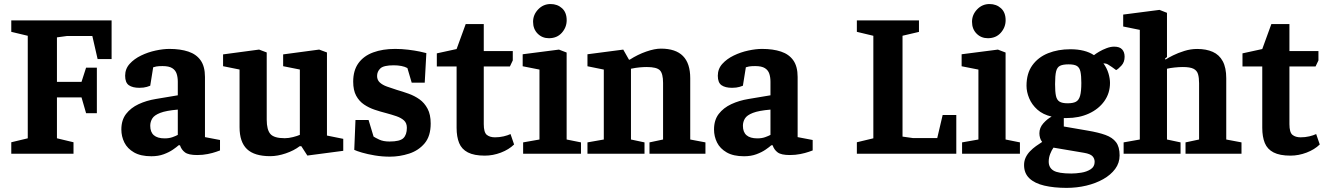

<svg xmlns="http://www.w3.org/2000/svg" viewBox="-20 -747 6453 933"><path d="M34.8 0V-55.7L114.9 -74.9V-573.1L34.8 -592.3V-648H522.3V-460.1H454.3L428.7 -572H305L256.7 -565.4V-349.2H376.1L398.3 -418.2H450.7V-197H398.3L376.1 -273.8H256.7V-75L337.2 -55.7V0Z M715.6 12.3Q663.8 12.3 631.4 -6.3Q599.1 -24.9 584.4 -54.4Q569.7 -84 569.7 -117.8Q569.7 -163.5 592.6 -193.3Q615.6 -223.1 653.7 -240.9Q691.9 -258.6 736.7 -265.9L844 -283.9V-350.1Q844 -370.9 838.5 -388.3Q833 -405.7 817 -415.8Q801.1 -425.9 769.9 -425.9Q750.2 -425.9 739.5 -423.9Q728.8 -421.8 724.4 -420L710 -330.4Q708.4 -329.4 693.6 -324.8Q678.7 -320.3 657.2 -320.3Q624.5 -320.3 606.3 -332.8Q588.1 -345.3 588.1 -379Q588.1 -412.4 610 -436.6Q631.9 -460.9 665.6 -477.2Q699.3 -493.5 736.3 -501.4Q773.2 -509.3 803.2 -509.3Q856.6 -509.3 895.3 -496.3Q934 -483.4 955 -453.7Q976 -423.9 976 -373.3V-80.7L1049.1 -66.7V-16Q1046.4 -15 1030 -9.2Q1013.7 -3.4 989.5 1.5Q965.2 6.4 938.2 6.4Q896.1 6.4 878.9 -6.5Q861.6 -19.3 854.5 -41.2H848.1Q839.2 -32.9 820.6 -20.1Q802 -7.2 775.7 2.5Q749.4 12.3 715.6 12.3ZM780.1 -74.6Q801.8 -74.6 818 -80.4Q834.2 -86.2 844 -91.5V-214.4Q787.3 -209.6 758.5 -198.4Q729.6 -187.2 719.9 -171.1Q710.1 -155 710.1 -135.7Q710.1 -74.6 780.1 -74.6Z M1293.2 11.9Q1216.3 11.9 1180.2 -22.4Q1144.1 -56.7 1144.1 -129V-409.1L1064 -425.3V-482.7L1239 -506.1L1276.1 -492.1V-165.3Q1276.1 -116.6 1293.9 -96Q1311.7 -75.4 1363.5 -75.4Q1382.9 -75.4 1404 -80.9Q1425.2 -86.3 1437.1 -91.7V-409.1L1355.9 -425.3V-482.7L1531 -506.1L1568.8 -492.1V-88.3L1648 -72.3V-14.1L1473.6 8.9L1444.2 -36.6L1436.1 -36.4Q1408.6 -15.3 1368.7 -1.7Q1328.7 11.9 1293.2 11.9Z M1874.4 14.3Q1837.6 14.3 1801.8 8.4Q1765.9 2.4 1739 -5.5Q1712.1 -13.4 1701.5 -18.8L1707.4 -164H1771L1795.3 -83.4Q1803 -78.1 1822.7 -68.7Q1842.4 -59.3 1872.7 -59.3Q1923.6 -59.3 1940.3 -75.9Q1957.1 -92.4 1957.1 -126.1Q1957.1 -148.7 1943.4 -161.5Q1929.6 -174.2 1906.6 -182.2Q1883.5 -190.1 1856.6 -197.3Q1828.9 -204.3 1800.9 -213.7Q1772.9 -223.1 1749.2 -239Q1725.4 -255 1710.8 -281.8Q1696.3 -308.5 1696.3 -350.3Q1696.3 -404.9 1721.8 -440.1Q1747.4 -475.4 1793.4 -492.3Q1839.4 -509.3 1900 -509.3Q1932 -509.3 1963.3 -505.5Q1994.5 -501.7 2018.7 -496.7Q2042.8 -491.8 2051.8 -489L2043.9 -345.3H1980.6L1959.7 -416.3Q1947.8 -423 1930.4 -426.4Q1912.9 -429.7 1893.4 -429.7Q1844 -429.7 1828.2 -414.5Q1812.4 -399.3 1812.4 -377.7Q1812.4 -358.4 1825.5 -346.3Q1838.5 -334.2 1860.3 -326.4Q1882.2 -318.5 1908 -310.3Q1935.8 -302.3 1965 -291.9Q1994.2 -281.5 2018.4 -264.4Q2042.6 -247.2 2057.7 -218.7Q2072.9 -190.3 2072.9 -146.8Q2072.9 -85.6 2043.5 -50.6Q2014 -15.5 1968.2 -0.6Q1922.4 14.3 1874.4 14.3Z M2335.8 9.3Q2284 9.3 2253.7 -6.3Q2223.4 -21.9 2211.1 -52.1Q2198.8 -82.4 2198.8 -125.6V-424H2102.7V-487.7L2198.8 -508.7L2243 -630H2330.8V-498.7H2471.8V-453.5L2457.8 -424H2330.8V-143.8Q2330.8 -103.8 2345.5 -91.7Q2360.3 -79.7 2385.3 -79.7Q2407.2 -79.7 2427.3 -84.4Q2447.3 -89.1 2460.8 -95.6L2478.2 -45Q2452.7 -20.1 2414 -5.4Q2375.3 9.3 2335.8 9.3Z M2522.1 0V-55.1L2601.5 -69.1V-408.9L2519.9 -425V-483.3L2696.2 -506L2733.5 -491.7V-69.1L2803.2 -55.1V0ZM2647.4 -561.3Q2614.7 -561.3 2592.6 -583.6Q2570.4 -605.9 2570.4 -641.2Q2570.4 -675.4 2595.2 -701.4Q2620.1 -727.4 2655.3 -727.4Q2688.6 -727.4 2711.1 -707Q2733.7 -686.6 2733.7 -648.7Q2733.7 -614.3 2710.2 -587.8Q2686.8 -561.3 2647.4 -561.3Z M2834.7 0V-55.1L2914.1 -69.1V-408.9L2834.7 -425V-483.3L3008.6 -506L3036.4 -457.1H3040.2Q3079 -482.1 3120.2 -496.4Q3161.4 -510.7 3191.7 -510.7Q3263.2 -510.7 3298.7 -474.9Q3334.1 -439.1 3334.1 -367V-69.1L3408 -55.1V0H3136.1V-55.1L3202.1 -69.1V-344Q3202.1 -389.6 3186.6 -405.4Q3171 -421.3 3123.2 -421.3Q3107 -421.3 3088.4 -419.6Q3069.8 -418 3046.1 -413V-69.1L3111.9 -55.1V0Z M3595.6 12.3Q3543.8 12.3 3511.4 -6.3Q3479.1 -24.9 3464.4 -54.4Q3449.7 -84 3449.7 -117.8Q3449.7 -163.5 3472.6 -193.3Q3495.6 -223.1 3533.7 -240.9Q3571.9 -258.6 3616.7 -265.9L3724 -283.9V-350.1Q3724 -370.9 3718.5 -388.3Q3713 -405.7 3697 -415.8Q3681.1 -425.9 3649.9 -425.9Q3630.2 -425.9 3619.5 -423.9Q3608.8 -421.8 3604.4 -420L3590 -330.4Q3588.4 -329.4 3573.6 -324.8Q3558.7 -320.3 3537.2 -320.3Q3504.5 -320.3 3486.3 -332.8Q3468.1 -345.3 3468.1 -379Q3468.1 -412.4 3490 -436.6Q3511.9 -460.9 3545.6 -477.2Q3579.3 -493.5 3616.3 -501.4Q3653.2 -509.3 3683.2 -509.3Q3736.6 -509.3 3775.3 -496.3Q3814 -483.4 3835 -453.7Q3856 -423.9 3856 -373.3V-80.7L3929.1 -66.7V-16Q3926.4 -15 3910 -9.2Q3893.7 -3.4 3869.5 1.5Q3845.2 6.4 3818.2 6.4Q3776.1 6.4 3758.9 -6.5Q3741.6 -19.3 3734.5 -41.2H3728.1Q3719.2 -32.9 3700.6 -20.1Q3682 -7.2 3655.7 2.5Q3629.4 12.3 3595.6 12.3ZM3660.1 -74.6Q3681.8 -74.6 3698 -80.4Q3714.2 -86.2 3724 -91.5V-214.4Q3667.3 -209.6 3638.5 -198.4Q3609.6 -187.2 3599.9 -171.1Q3590.1 -155 3590.1 -135.7Q3590.1 -74.6 3660.1 -74.6Z M4143.8 0V-55.7L4223.9 -74.9V-573.1L4143.8 -592.3V-648H4445.6V-592L4365.7 -573.3V-83.2L4416.9 -76H4534.4L4560.7 -188.1H4627V0Z M4655.1 0V-55.1L4734.5 -69.1V-408.9L4652.9 -425V-483.3L4829.2 -506L4866.5 -491.7V-69.1L4936.2 -55.1V0ZM4780.4 -561.3Q4747.7 -561.3 4725.6 -583.6Q4703.4 -605.9 4703.4 -641.2Q4703.4 -675.4 4728.2 -701.4Q4753.1 -727.4 4788.3 -727.4Q4821.6 -727.4 4844.1 -707Q4866.7 -686.6 4866.7 -648.7Q4866.7 -614.3 4843.2 -587.8Q4819.8 -561.3 4780.4 -561.3Z M5162.9 166Q5101.8 166 5054.8 155Q5007.9 144 4982.1 119.5Q4956.3 95 4956.3 55Q4956.3 35.1 4964.2 18.3Q4972.2 1.5 4985.5 -12.2Q4998.8 -26 5014.2 -37Q5029.6 -48 5044.2 -57.3Q5037.2 -65.9 5034 -77Q5030.8 -88.2 5030.8 -99.4Q5030.8 -126.5 5050.1 -148Q5069.4 -169.4 5090.2 -180.4Q5048 -190.2 5021 -214.3Q4994 -238.5 4981.1 -269.6Q4968.2 -300.6 4968.2 -330.1Q4968.2 -390.4 4996.5 -429.7Q5024.8 -469 5073.1 -488.4Q5121.4 -507.7 5181.5 -507.7Q5217.3 -507.7 5246.1 -500.4Q5274.9 -493.1 5296 -478.9Q5304.9 -486.2 5321.3 -495.9Q5337.8 -505.6 5357.2 -512.9Q5376.6 -520.3 5394.2 -520.3Q5420.5 -520.3 5432.7 -507.1Q5444.9 -494 5444.9 -471.2Q5444.9 -444.8 5429.3 -428.1Q5413.8 -411.4 5403.7 -406.4L5383.6 -421Q5373.1 -428.7 5363.7 -434Q5354.3 -439.3 5341.9 -439.3Q5358.9 -415.8 5366.4 -390.6Q5373.9 -365.5 5373.9 -344.1Q5373.9 -294.3 5346.4 -255.6Q5318.9 -217 5271.2 -195.1Q5223.5 -173.3 5162.9 -173.3H5149.4V-132.3L5265.5 -112.3Q5317.8 -103.5 5351.8 -91.2Q5385.9 -78.9 5403.2 -56.1Q5420.6 -33.3 5420.6 8Q5420.6 45 5399 74Q5377.5 103 5341.1 123.5Q5304.8 144 5258.8 155Q5212.7 166 5162.9 166ZM5186.1 96.2Q5208.3 96.2 5234.6 92Q5260.9 87.8 5280.1 75.4Q5299.3 63.1 5299.3 39.6Q5299.3 23.5 5288.9 12.2Q5278.6 0.9 5248.1 -4.4L5099.2 -29.6Q5090.3 -17.3 5083.2 1.1Q5076.1 19.5 5076.1 38.3Q5076.1 68 5099.7 82.1Q5123.2 96.2 5186.1 96.2ZM5168 -245.1Q5194.5 -245.1 5208.5 -252.7Q5222.6 -260.2 5228.6 -281.6Q5234.6 -303.1 5234.6 -344.1Q5234.6 -378.4 5230.4 -398.3Q5226.2 -418.1 5213.5 -426.2Q5200.7 -434.3 5172.9 -434.3Q5145.5 -434.3 5131.3 -427.4Q5117 -420.5 5112 -400Q5107 -379.6 5107 -338.1Q5107 -301.3 5111.3 -281.2Q5115.5 -261.2 5128.6 -253.2Q5141.7 -245.1 5168 -245.1Z M5440.1 0V-55.1L5518.8 -69.1V-601.8L5438 -618.2V-676.2L5614.4 -699L5650.8 -684.7V-469.8L5641.3 -462.6L5643.7 -457.4Q5656.1 -465.9 5680.3 -477.9Q5704.6 -490 5735.3 -499.5Q5765.9 -509.1 5797.4 -509.1Q5841.4 -509.1 5873.2 -495Q5904.9 -480.9 5921.8 -449.5Q5938.8 -418 5938.8 -366.8V-69.1L6012.9 -55.1V0H5740.9V-55.1L5806.8 -69.1V-342.4Q5806.8 -369.3 5801.6 -386.8Q5796.5 -404.3 5779.8 -412.8Q5763 -421.3 5727.8 -421.3Q5709.8 -421.3 5688 -419Q5666.3 -416.8 5650.8 -413V-69.1L5716.8 -55.1V0Z M6250.8 9.3Q6199 9.3 6168.7 -6.3Q6138.4 -21.9 6126.1 -52.1Q6113.8 -82.4 6113.8 -125.6V-424H6017.7V-487.7L6113.8 -508.7L6158 -630H6245.8V-498.7H6386.8V-453.5L6372.8 -424H6245.8V-143.8Q6245.8 -103.8 6260.5 -91.7Q6275.3 -79.7 6300.3 -79.7Q6322.2 -79.7 6342.3 -84.4Q6362.3 -89.1 6375.8 -95.6L6393.2 -45Q6367.7 -20.1 6329 -5.4Q6290.3 9.3 6250.8 9.3Z"/></svg>

Font: Faustina Light
Style: Regular
Weight: 300
Designer: Alfonso Garcia
Foundry: http://www.omnibus-type.com
Version: Version 1.200